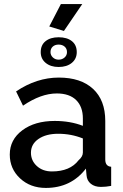

<svg xmlns="http://www.w3.org/2000/svg" viewBox="-20 -913 604 943"><path d="M205 10Q129 10 78.5 -37Q28 -84 28 -154Q28 -227 89.5 -273Q151 -319 249 -319Q325 -319 387 -295V-331Q387 -389 354 -421.5Q321 -454 259 -454Q181 -454 93 -394L59 -464Q160 -532 269 -532Q377 -532 437 -476.5Q497 -421 497 -319V-130Q497 -96 526 -94V0Q500 5 476 5Q445 5 426 -10.5Q407 -26 405 -52L402 -85Q329 10 205 10ZM235 -71Q324 -71 366 -126Q387 -144 387 -164V-233Q330 -256 266 -256Q206 -256 169 -230.5Q132 -205 132 -163Q132 -124 161 -97.5Q190 -71 235 -71ZM384 -893 294 -761 222 -783 279 -893ZM180 -657Q180 -692 204 -711Q228 -730 268 -730Q309 -730 333 -711Q357 -692 357 -657Q357 -624 332.5 -604Q308 -584 268 -584Q229 -584 204.5 -604Q180 -624 180 -657ZM228 -657Q228 -642 239.5 -631Q251 -620 268 -620Q285 -620 297 -630.5Q309 -641 309 -657Q309 -674 297.5 -684Q286 -694 268 -694Q250 -694 239 -684Q228 -674 228 -657Z"/></svg>

Font: Raleway
Style: Regular
Weight: 600
Designer: Matt McInerney, Pablo Impallari, Rodrigo Fuenzalida
Foundry: Matt McInerney, Pablo Impallari, Rodrigo Fuenzalida
Version: Version 1.000;PS 001.001;hotconv 1.0.56; ttfautohint (v1.5)